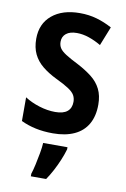

<svg xmlns="http://www.w3.org/2000/svg" viewBox="-87 -605 575 878"><g transform="rotate(10 200.0 -166.0)"><path d="M367 -155Q367 -102 346 -65Q325 -28 284 -9Q243 10 185 10Q141 10 104 2Q67 -6 36 -21V-131Q65 -112 103.5 -100Q142 -88 178 -88Q216 -88 234.5 -103.5Q253 -119 253 -148Q253 -165 245.5 -178.5Q238 -192 217 -206Q196 -220 158 -238Q119 -257 91.5 -279.5Q64 -302 49.5 -332Q35 -362 35 -403Q35 -473 83 -513Q131 -553 212 -553Q254 -553 290.5 -542.5Q327 -532 362 -513L327 -425Q300 -441 271 -451Q242 -461 214 -461Q182 -461 164.5 -447Q147 -433 147 -409Q147 -392 155 -379.5Q163 -367 184 -353.5Q205 -340 243 -321Q281 -301 309 -279Q337 -257 352 -227Q367 -197 367 -155ZM262 71Q255 95 244 121.5Q233 148 219.5 173.5Q206 199 191 221H120V209Q126 191 132 164Q138 137 143 109Q148 81 149 61H262Z"/></g></svg>

Font: Noto Sans Khmer Condensed SemiBold
Style: Regular
Weight: 600
Width: 3
Designer: Danh Hong and the Monotype Design Team
Foundry: Monotype Imaging Inc.
Version: Version 2.004